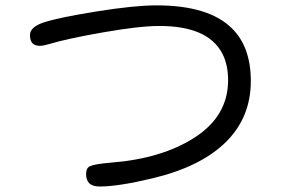

<svg xmlns="http://www.w3.org/2000/svg" viewBox="-20 -677 1040 709"><path d="M557.6 -657.2Q477.1 -657.2 336.9 -634.8Q196.8 -612.3 141.6 -594.2Q102.5 -581.1 93.3 -560.5Q90.8 -554.7 90.8 -547.6Q90.8 -540.5 91.8 -534.7Q94.2 -522.9 100.6 -516.6Q109.4 -507.8 127.9 -507.8Q139.6 -507.8 161.1 -514.2Q227.1 -534.2 361.3 -557.6Q495.6 -581.1 568.4 -581.1Q747.1 -581.1 800.3 -480.5Q822.3 -439 822.3 -380.9Q822.3 -249 699.2 -169.4Q577.6 -90.8 387.2 -76.2Q330.6 -71.3 313 -63.5Q297.9 -57.1 297.9 -34.7Q297.9 -12.2 309.8 -0.2Q321.8 11.7 348.6 11.7Q417 11.7 543.5 -18.6Q723.1 -61.5 815.9 -154.3Q906.2 -244.6 906.2 -377.9Q906.2 -502.9 837.4 -571.3Q752 -657.2 557.6 -657.2Z"/></svg>

Font: YuPearl-Light
Style: Light
Weight: 300
Designer: Max Yao
Foundry: Max-Everyday
Version: Version 1.011; ttfautohint (v1.8.3)